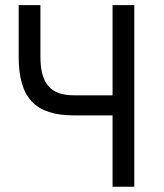

<svg xmlns="http://www.w3.org/2000/svg" viewBox="-20 -713 626 733"><path d="M262.2 -272.5H409.7V0H492.7V-693.4H409.7V-349.1H262.2C172.9 -349.1 134.3 -393.6 134.3 -497.1V-693.4H51.3V-497.1C51.3 -339.4 113.8 -272.5 262.2 -272.5Z"/></svg>

Font: Cascadia Mono PL SemiLight
Style: Regular
Weight: 350
Monospace: yes
Designer: Aaron Bell
Foundry: Saja Typeworks
Version: Version 2404.023